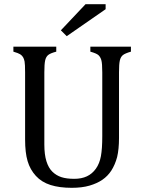

<svg xmlns="http://www.w3.org/2000/svg" viewBox="-20 -890 688 918"><path d="M549 -230Q549 -177 540 -139Q530 -102 512 -74Q495 -48 469.5 -30.5Q444 -13 408 -2.5Q372 8 323 8Q264 8 221.5 -5.5Q179 -19 151.5 -49Q124 -79 112 -119.5Q100 -160 100 -223V-544Q100 -583 97.5 -596Q95 -609 90 -617Q85 -625 76.5 -630.5Q68 -636 44 -643V-667H249V-643Q222 -636 211 -627.5Q200 -619 196 -601.5Q192 -584 192 -544V-199Q192 -151 202 -119Q212 -87 230.5 -69Q249 -51 273.5 -43Q298 -35 335 -35Q370 -35 395.5 -47Q421 -59 438.5 -83.5Q456 -108 462.5 -143.5Q469 -179 469 -239V-544Q469 -587 464.5 -602.5Q460 -618 450.5 -626.5Q441 -635 412 -643V-667H606V-643Q578 -635 567.5 -626.5Q557 -618 553 -601Q549 -584 549 -544ZM485 -870V-846L299 -717L271 -745L389 -870Z"/></svg>

Font: Myanglish
Style: Regular
Weight: 400
Designer: KyawKyaw ( MaYenGone)
Foundry: TattooFont3D
Version: Version 1.003 December 13, 2014